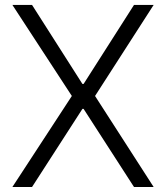

<svg xmlns="http://www.w3.org/2000/svg" viewBox="-20 -747 663 767"><path d="M108 -727.3 309.3 -411.6H313.9L515.3 -727.3H593.8L359.7 -363.6L593.8 0H515.3L313.9 -312.1H309.3L108 0H29.5L267 -363.6L29.5 -727.3Z"/></svg>

Font: Inter UI Light
Style: Regular
Weight: 300
Designer: Rasmus Andersson
Foundry: rsms
Version: 3.2;8d6f07862